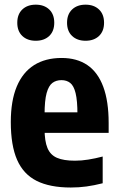

<svg xmlns="http://www.w3.org/2000/svg" viewBox="-20 -809 517 839"><path d="M289.4 10.4Q198.1 10.4 140.2 -18.6Q82.2 -47.7 54.7 -110.6Q27.2 -173.5 27.2 -275.6Q27.2 -368.6 53.3 -431Q79.5 -493.4 129.1 -524.6Q178.8 -555.7 249.2 -555.7Q316.2 -555.7 361.9 -524.5Q407.7 -493.2 431.2 -430Q454.8 -366.8 454.8 -271.4V-228.3H133.4V-318.2H339.7L318.4 -309Q318.4 -369.3 310.4 -401.8Q302.5 -434.3 286.8 -446.6Q271.2 -458.8 248.5 -458.8Q225.3 -458.8 208.9 -446.6Q192.5 -434.3 183.6 -401.8Q174.8 -369.3 174.8 -309V-245.2Q174.8 -192.4 187.4 -162.2Q199.9 -132 228.9 -119.4Q257.9 -106.8 307.6 -106.8Q336.3 -106.8 366.2 -111.7Q396.1 -116.5 428.7 -125V-8.2Q390.7 1.4 357.7 5.9Q324.7 10.4 289.4 10.4ZM353.9 -630.9Q317.2 -630.9 295.1 -651.8Q273 -672.8 273 -709.6Q273 -746.6 295.1 -767.6Q317.2 -788.6 353.9 -788.6Q390.5 -788.6 412.6 -767.6Q434.7 -746.6 434.7 -709.6Q434.7 -672.8 412.6 -651.8Q390.5 -630.9 353.9 -630.9ZM136.3 -630.9Q99.6 -630.9 77.5 -651.8Q55.5 -672.8 55.5 -709.6Q55.5 -746.6 77.5 -767.6Q99.6 -788.6 136.3 -788.6Q173 -788.6 195.1 -767.6Q217.1 -746.6 217.1 -709.6Q217.1 -672.8 195.1 -651.8Q173 -630.9 136.3 -630.9Z"/></svg>

Font: Encode Sans Condensed Thin
Style: Regular
Weight: 100
Width: 3
Designer: Multiple Designers
Foundry: Impallari Type
Version: Version 3.002